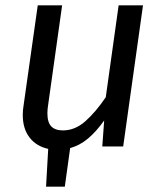

<svg xmlns="http://www.w3.org/2000/svg" viewBox="-20 -547 608 717"><path d="M514 -527 440 0H362L369 -97Q339 -55 308.5 -29.5Q278 -4 242 6L222 150H152L160 9Q115 -1 90 -34Q65 -67 65 -118Q65 -135 68 -153L121 -527H212L160 -157Q157 -139 157 -124Q157 -90 171.5 -75Q186 -60 215 -60Q260 -60 298.5 -94Q337 -128 375 -184L423 -527Z"/></svg>

Font: FiraGO
Style: Italic
Weight: 400
Italic angle: -8°
Designer: bBox Type GmbH
Foundry: bBox Type GmbH
Version: Version 1.001